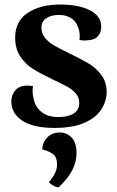

<svg xmlns="http://www.w3.org/2000/svg" viewBox="-20 -551 516 848"><path d="M30 -103Q30 -131 47.5 -152Q65 -173 103 -173Q110 -173 126 -171Q124 -163 124 -148Q124 -131 128 -118Q133 -83 161 -58.5Q189 -34 239 -34Q280 -34 305 -49.5Q330 -65 330 -96Q330 -121 314.5 -138.5Q299 -156 278.5 -167.5Q258 -179 211 -201Q157 -227 125 -247Q93 -267 70 -301Q47 -335 47 -385Q47 -458 103 -494.5Q159 -531 245 -531Q328 -531 377.5 -505.5Q427 -480 427 -433Q427 -408 412.5 -391Q398 -374 366 -373Q361 -372 351 -372Q345 -372 331 -374Q332 -379 332 -391Q332 -416 324 -432Q316 -457 294 -471Q272 -485 240 -485Q207 -485 185 -471Q163 -457 163 -429Q163 -403 179 -383.5Q195 -364 218.5 -350.5Q242 -337 285 -316Q339 -290 371.5 -270.5Q404 -251 427.5 -220Q451 -189 451 -146Q451 -104 427.5 -67.5Q404 -31 352.5 -8.5Q301 14 221 14Q127 14 78.5 -18Q30 -50 30 -103ZM196 254Q214 232 223 213.5Q232 195 232 176Q232 143 214 129.5Q196 116 167 109Q167 78 189 56Q211 34 243 34Q275 34 296.5 56.5Q318 79 318 125Q318 164 299 201Q280 238 238 277Q215 273 196 254Z"/></svg>

Font: Arima Madurai Black
Style: Regular
Weight: 900
Designer: Joana Correia and Natanael Gama
Foundry: NDISCOVER
Version: Version 1.019